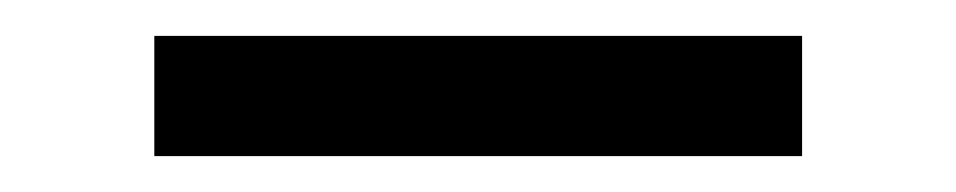

<svg xmlns="http://www.w3.org/2000/svg" viewBox="-20 -323 533 107"><path d="M427 -303V-236H66V-303Z"/></svg>

Font: Playfair Display Medium
Style: Regular
Weight: 500
Designer: Claus Eggers Sørensen
Foundry: Claus Eggers Sørensen
Version: Version 1.203